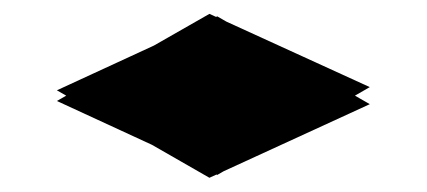

<svg xmlns="http://www.w3.org/2000/svg" viewBox="-20 -522 600 270"><path d="M274.5 -272 60 -395 285.5 -499 500 -375.5ZM285.5 -276 60 -380 274.5 -502.5 500 -399.5Z"/></svg>

Font: Bodoni Moda 11pt
Style: Bold Italic
Weight: 700
Italic angle: -13°
Designer: Owen Earl
Foundry: indestructible type
Version: Version 2.004